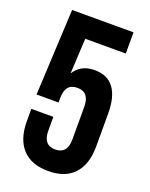

<svg xmlns="http://www.w3.org/2000/svg" viewBox="-135 -772 666 852"><g transform="rotate(20 198.0 -346.0)"><path d="M35.2 -168V-226.1H139.2V-161.1Q139.2 -92.8 195.8 -92.8Q252.9 -92.8 252.9 -161.1V-314.9Q252.9 -383.8 195.8 -383.8Q139.2 -383.8 139.2 -314.9V-293.9H35.2L55.2 -700.2H345.2V-600.1H153.8L145 -433.1Q175.8 -483.9 241.2 -483.9Q301.8 -483.9 332.3 -443.1Q362.8 -402.3 362.8 -324.2V-168Q362.8 -83.5 321 -37.8Q279.3 7.8 199.2 7.8Q119.1 7.8 77.1 -37.8Q35.2 -83.5 35.2 -168Z"/></g></svg>

Font: Bebas Neue Bold
Style: Regular
Weight: 700
Designer: Ryoichi Tsunekawa
Foundry: Ryoichi Tsunekawa
Version: Version 1.300